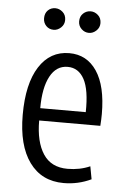

<svg xmlns="http://www.w3.org/2000/svg" viewBox="-53 -757 534 807"><g transform="rotate(5 214.5 -353.5)"><path d="M246 11Q153 11 101.5 -60Q50 -131 50 -260Q50 -391 96 -463Q142 -535 223 -535Q297 -535 339 -472.5Q381 -410 381 -292Q381 -282 380.5 -269Q380 -256 379 -242H121Q121 -152 154.5 -101Q188 -50 257 -50Q309 -50 352 -69L362 -15Q307 11 246 11ZM121 -294H313Q315 -388 291 -432.5Q267 -477 221 -477Q173 -477 147 -428.5Q121 -380 121 -294ZM297 -627Q279 -627 265.5 -640Q252 -653 252 -672Q252 -693 265.5 -705.5Q279 -718 297 -718Q314 -718 328 -705.5Q342 -693 342 -672Q342 -653 328 -640Q314 -627 297 -627ZM148 -627Q129 -627 116.5 -640Q104 -653 104 -672Q104 -693 116.5 -705.5Q129 -718 148 -718Q165 -718 179 -705.5Q193 -693 193 -672Q193 -653 179 -640Q165 -627 148 -627Z"/></g></svg>

Font: Ubuntu Sans Condensed
Style: Regular
Weight: 400
Width: 3
Designer: Dalton Maag Ltd
Foundry: Dalton Maag Ltd
Version: Version 1.006; ttfautohint (v1.8.4.7-5d5b)